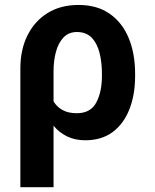

<svg xmlns="http://www.w3.org/2000/svg" viewBox="-20 -568 640 791"><path d="M63.9 203.1V-286.2Q63.9 -363.6 93.4 -422.6Q122.9 -481.5 176.5 -514.6Q230.1 -547.6 303.3 -547.6Q380 -547.6 431.8 -511.4Q483.7 -475.1 510.1 -411.4Q536.6 -347.7 536.6 -264.6V-254.6Q536.6 -177.6 513.1 -117.7Q489.7 -57.9 444.1 -24Q398.4 9.9 331.7 9.9Q289.1 9.9 256.6 -5.9Q224.1 -21.7 200.6 -50.1V203.1ZM200.6 -275.2V-150.2Q214.5 -127.5 237.9 -114.5Q261.4 -101.6 296.5 -101.6Q353.3 -101.6 376.6 -145.6Q399.9 -189.6 399.9 -254.6V-264.6Q399.9 -311.1 390.1 -350.1Q380.3 -389.2 357.8 -412.6Q335.2 -436.1 296.9 -436.1Q262.8 -436.1 241.5 -413.5Q220.2 -391 210.4 -354.2Q200.6 -317.5 200.6 -275.2Z"/></svg>

Font: Interface
Style: Bold
Weight: 700
Designer: Rasmus Andersson
Foundry: rsms
Version: Version 1.8